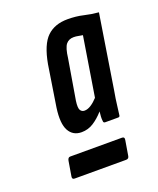

<svg xmlns="http://www.w3.org/2000/svg" viewBox="-97 -723 483 588"><g transform="rotate(-20 145.0 -429.0)"><path d="M115 -322Q87 -322 74 -345.5Q61 -369 68 -419L89 -553Q100 -614 125 -638Q150 -662 192 -662Q220 -662 243 -656.5Q266 -651 290 -649L252 -409Q247 -381 245 -363Q243 -345 241 -332Q241 -326 235 -326H193Q187 -326 187 -332Q186 -339 186.5 -347Q187 -355 188 -363Q171 -344 153.5 -333Q136 -322 115 -322ZM46 -196Q37 -196 39 -206L47 -254Q49 -264 56 -264H225Q234 -264 232 -254L224 -206Q223 -196 214 -196ZM146 -381Q156 -381 167 -388Q178 -395 189 -407L220 -600Q212 -601 205.5 -602.5Q199 -604 191 -604Q175 -604 166 -593Q157 -582 153 -549L131 -418Q128 -396 132.5 -388.5Q137 -381 146 -381Z"/></g></svg>

Font: Sofia Sans Extra Condensed SemiBold
Style: Italic
Weight: 600
Italic angle: -9°
Designer: Botio Nikoltchev, Ani Petrova
Foundry: lettersoup
Version: Version 4.101